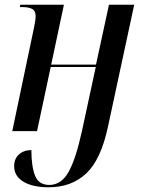

<svg xmlns="http://www.w3.org/2000/svg" viewBox="-20 -556 624 814"><path d="M186 238Q119 238 79.5 214.5Q40 191 40 148Q40 118 59.5 99.5Q79 81 113 80Q113 149 128.5 188.5Q144 228 189 228Q240 228 271 172.5Q302 117 328 -3L386 -272H195L137 0H32L124 -438Q131 -471 131 -487Q131 -510 116.5 -518Q102 -526 74 -526H64L66 -536H251L197 -282H387L442 -536H549L438 -20Q408 121 345.5 179.5Q283 238 186 238Z"/></svg>

Font: Noto Serif Display SemiCondensed Medium
Style: Italic
Weight: 500
Width: 4
Italic angle: -12°
Designer: Monotype Design Team
Foundry: Monotype Imaging Inc.
Version: Version 2.009